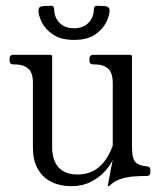

<svg xmlns="http://www.w3.org/2000/svg" viewBox="-20 -628 565 659"><path d="M225 11Q201 11 177.5 4.5Q154 -2 135 -17.5Q116 -33 104.5 -58.5Q93 -84 93 -121V-344Q93 -379 76.5 -393Q60 -407 28 -407H26Q13 -407 13 -420V-427Q13 -440 26 -440H152Q159 -440 159 -433V-121Q159 -96 167.5 -75Q176 -54 195.5 -41.5Q215 -29 247 -29Q276 -29 299.5 -41Q323 -53 339.5 -75.5Q356 -98 367 -128V-343Q367 -378 351 -392.5Q335 -407 303 -407H300Q287 -407 287 -420V-427Q287 -440 302 -440H426Q433 -440 433 -433V-130Q433 -105 436 -90Q439 -75 450 -67Q461 -59 485 -57Q496 -56 496 -45V-35Q496 -24 483 -24Q464 -24 441 -22.5Q418 -21 396.5 -14.5Q375 -8 360 6Q355 11 353 11H352Q350 11 350 10Q350 9 353 -7Q356 -23 360 -44Q364 -65 367 -80Q359 -61 340 -40Q321 -19 292 -4Q263 11 225 11ZM234 -491Q189 -491 162 -509.5Q135 -528 123.5 -551.5Q112 -575 112 -592Q112 -599 115.5 -602.5Q119 -606 127 -607Q130 -607 137 -607.5Q144 -608 149 -608Q159 -609 162.5 -606Q166 -603 166 -592Q168 -565 186 -548Q204 -531 234 -531Q264 -531 282 -548Q300 -565 302 -592Q302 -603 305.5 -606Q309 -609 319 -608Q324 -608 331 -607.5Q338 -607 341 -607Q356 -605 356 -592Q356 -575 344.5 -551.5Q333 -528 306.5 -509.5Q280 -491 234 -491Z"/></svg>

Font: Young Serif Light
Style: Regular
Weight: 300
Designer: Bastien Sozeau
Foundry: NBR — Bastien Sozeau
Version: Version 5.001